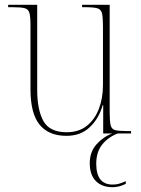

<svg xmlns="http://www.w3.org/2000/svg" viewBox="-20 -556 586 800"><path d="M257 10Q183 10 145 -36.5Q107 -83 107 -184V-452Q107 -487 102.5 -502.5Q98 -518 82.5 -522Q67 -526 32 -526H14V-536H135V-182Q135 -98 161 -51.5Q187 -5 258 -5Q308 -5 341.5 -31.5Q375 -58 392 -102.5Q409 -147 409 -202V-446Q409 -484 405 -500.5Q401 -517 385.5 -521.5Q370 -526 334 -526H322V-536H437V-87Q437 -51 441 -34.5Q445 -18 459.5 -14Q474 -10 505 -10H526V0H410V-118H408Q392 -62 354 -26Q316 10 257 10ZM449 224Q405 224 379.5 198.5Q354 173 354 124Q354 77 382 45.5Q410 14 448 0H471Q431 15 406 46Q381 77 381 126Q381 213 449 213Q463 213 474.5 210Q486 207 504 199V210Q490 217 476.5 220.5Q463 224 449 224Z"/></svg>

Font: Noto Serif Display SemiCondensed Thin
Style: Regular
Weight: 100
Width: 4
Designer: Monotype Design Team
Foundry: Monotype Imaging Inc.
Version: Version 2.009